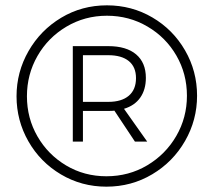

<svg xmlns="http://www.w3.org/2000/svg" viewBox="-20 -709 801 720"><path d="M719 -350Q719 -259 674 -180.5Q629 -102 551 -55.5Q473 -9 379 -9Q286 -9 208.5 -55Q131 -101 86.5 -179Q42 -257 42 -348Q42 -439 87 -517.5Q132 -596 209.5 -642.5Q287 -689 381 -689Q474 -689 551.5 -643.5Q629 -598 674 -520Q719 -442 719 -350ZM681 -350Q681 -432 641.5 -500.5Q602 -569 533 -609.5Q464 -650 381 -650Q298 -650 229 -609Q160 -568 120.5 -499Q81 -430 81 -348Q81 -266 120.5 -197.5Q160 -129 228 -88.5Q296 -48 379 -48Q463 -48 532 -89Q601 -130 641 -199Q681 -268 681 -350ZM445 -301 532 -178H486L409 -294Q402 -293 386 -293H291V-178H253V-536H386Q454 -536 490.5 -505Q527 -474 527 -417Q527 -373 506 -343Q485 -313 445 -301ZM386 -327Q436 -327 463 -350Q490 -373 490 -416Q490 -458 463 -480Q436 -502 386 -502H291V-327Z"/></svg>

Font: Gontserrat Light
Style: Regular
Weight: 300
Designer: Julieta Ulanovsky
Foundry: Julieta Ulanovsky
Version: Version 6.001